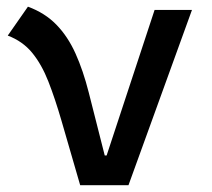

<svg xmlns="http://www.w3.org/2000/svg" viewBox="-20 -547 626 567"><path d="M216.8 0 286.1 -87.9H294.9L436.5 -517.6H546.9L359.4 0ZM216.8 0 161.6 -190.4Q142.6 -255.9 122.8 -306.4Q103 -356.9 75 -391.1Q46.9 -425.3 2.9 -441.9L62.5 -527.3Q112.8 -508.8 146.5 -474.1Q180.2 -439.5 202.9 -389.2Q225.6 -338.9 242.2 -273.4L301.8 -38.6Z"/></svg>

Font: Cascadia Mono
Style: Regular
Weight: 400
Monospace: yes
Designer: Aaron Bell
Foundry: Saja Typeworks
Version: Version 2404.023